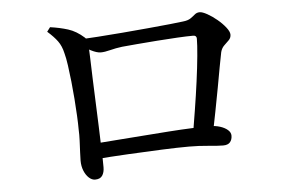

<svg xmlns="http://www.w3.org/2000/svg" viewBox="-45 -699 1091 715"><g transform="rotate(-5 500.0 -341.5)"><path d="M660 -179Q667 -221 675.5 -274Q684 -327 691 -379Q698 -431 702 -473.5Q706 -516 706 -538Q706 -550 693 -550Q670 -550 634 -548Q598 -546 557.5 -543Q517 -540 482 -537Q447 -534 426 -532Q402 -529 381 -523.5Q360 -518 345 -518Q331 -518 309 -529Q287 -540 272 -551V-573Q296 -574 339 -577Q382 -580 431.5 -584Q481 -588 528.5 -592.5Q576 -597 611.5 -600.5Q647 -604 660 -606Q679 -608 689 -615Q699 -622 706.5 -628.5Q714 -635 725 -635Q735 -635 753 -625Q771 -615 789 -600Q807 -585 819.5 -569Q832 -553 832 -542Q832 -530 823.5 -521.5Q815 -513 805.5 -504Q796 -495 792 -480Q788 -460 781.5 -425.5Q775 -391 767.5 -348.5Q760 -306 751 -261.5Q742 -217 734 -176ZM283 -48Q271 -48 260 -58Q249 -68 242 -85Q235 -102 235 -123Q235 -134 236 -154Q237 -174 238 -197Q239 -220 238 -240Q238 -261 236.5 -290.5Q235 -320 232.5 -353.5Q230 -387 226.5 -419.5Q223 -452 219 -480.5Q215 -509 210 -527Q204 -554 190.5 -572.5Q177 -591 153 -612L165 -628Q201 -623 231.5 -613.5Q262 -604 291 -578Q298 -572 299.5 -566Q301 -560 302 -548Q303 -533 304 -500Q305 -467 306.5 -423.5Q308 -380 310 -333.5Q312 -287 313.5 -244Q315 -201 316 -170Q317 -148 317.5 -131Q318 -114 318 -91Q318 -72 310 -60Q302 -48 283 -48ZM286 -181Q323 -184 371 -187.5Q419 -191 471 -195Q523 -199 572 -202.5Q621 -206 661 -207.5Q701 -209 725 -209Q746 -209 763.5 -203.5Q781 -198 792 -188.5Q803 -179 803 -167Q803 -152 795 -142.5Q787 -133 769 -133Q750 -133 714.5 -136.5Q679 -140 642 -140Q600 -140 540 -137.5Q480 -135 414 -131.5Q348 -128 286 -123Z"/></g></svg>

Font: Noto Serif JP ExtraLight Medium
Style: Regular
Weight: 500
Version: Version 2.003-H1;hotconv 1.1.1;makeotfexe 2.6.0